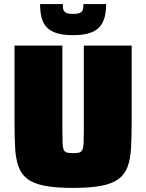

<svg xmlns="http://www.w3.org/2000/svg" viewBox="-20 -911 715 939"><path d="M337 8Q252 8 198 -2.5Q144 -13 114 -36Q84 -59 70.5 -96.5Q57 -134 54 -188.5Q51 -243 51 -316V-688H285V-278Q285 -237 286 -213.5Q287 -190 291.5 -179Q296 -168 307 -165Q318 -162 337 -162Q357 -162 367.5 -165Q378 -168 383 -179Q388 -190 389 -213.5Q390 -237 390 -278V-688H624V-316Q624 -243 621 -188.5Q618 -134 604.5 -96.5Q591 -59 560.5 -36Q530 -13 476 -2.5Q422 8 337 8ZM337 -739Q286 -739 254 -750Q222 -761 205 -781.5Q188 -802 182 -830Q176 -858 176 -891H287Q287 -878 289 -867Q291 -856 301.5 -849.5Q312 -843 337 -843Q363 -843 373.5 -849.5Q384 -856 386 -867Q388 -878 388 -891H499Q499 -858 492.5 -830Q486 -802 469 -781.5Q452 -761 420 -750Q388 -739 337 -739Z"/></svg>

Font: Saira Thin Black
Style: Regular
Weight: 900
Version: Version 1.101